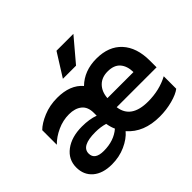

<svg xmlns="http://www.w3.org/2000/svg" viewBox="-168 -987 1229 1229"><g transform="rotate(-45 446.0 -373.0)"><path d="M233 -88Q325 -88 384 -139Q372 -165 366 -200Q327 -212 279 -212Q152 -212 152 -145Q152 -88 233 -88ZM360 -306Q360 -360 327.5 -386Q295 -412 241 -412Q186 -412 134.5 -388.5Q83 -365 48 -329V-461Q79 -492 136.5 -516Q194 -540 262 -540Q379 -540 437 -472Q507 -540 617 -540Q728 -540 789 -473.5Q850 -407 850 -288V-228H489Q504 -111 657 -111Q760 -111 842 -155V-42Q814 -20 758 -5Q702 10 642 10Q498 10 421 -79Q389 -41 332.5 -15.5Q276 10 209 10Q127 10 80 -30Q33 -70 33 -138Q33 -210 91.5 -254Q150 -298 244 -298Q312 -298 360 -280ZM610 -431Q556 -431 524 -398.5Q492 -366 488 -311H724Q723 -367 695 -399Q667 -431 610 -431ZM472 -756H625L493 -600H374Z"/></g></svg>

Font: Roundo SemiBold
Style: Regular
Weight: 600
Designer: Namrata Goyal (Gurmukhi), Shiva Nallaperumal (Latin)
Foundry: Indian Type Foundry
Version: Version 1.000;PS 1.0;hotconv 1.0.88;makeotf.lib2.5.647800